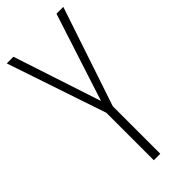

<svg xmlns="http://www.w3.org/2000/svg" viewBox="-232 -848 795 795"><g transform="rotate(-45 165.5 -450.0)"><path d="M166 -421 39 -807H0L147 -371V-93H185V-371L331 -807H291Z"/></g></svg>

Font: Noto Sans Kannada UI ExtraCondensed ExtraLight
Style: Regular
Weight: 200
Width: 2
Designer: Jelle Bosma - Monotype Design Team
Foundry: Monotype Imaging Inc.
Version: Version 2.005